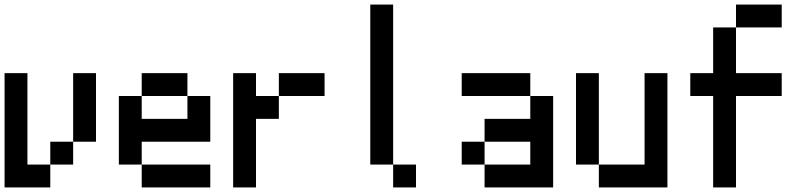

<svg xmlns="http://www.w3.org/2000/svg" viewBox="-20 -920 3540 840"><path d="M0 -100V-600H100V-200H200V-100ZM400 -300H300V-600H400ZM200 -200V-300H300V-200Z M500 -200V-500H600V-400H800V-500H900V-300H600V-200ZM600 -200H900V-100H600ZM600 -500V-600H800V-500Z M1000 -100V-600H1100V-500H1200V-400H1100V-100ZM1400 -500H1200V-600H1400Z M1600 -200V-900H1700V-200ZM1700 -200H1800V-100H1700Z M2000 -200V-300H2100V-200ZM2000 -500V-600H2300V-500ZM2100 -200H2300V-300H2100V-400H2300V-500H2400V-100H2100Z M2500 -200V-600H2600V-200ZM2900 -100H2600V-200H2800V-600H2900Z M3000 -500V-600H3100V-800H3200V-600H3400V-500H3200V-100H3100V-500ZM3200 -800V-900H3400V-800Z"/></svg>

Font: GalmuriMono9 Regular
Style: Regular
Weight: 400
Designer: Lee Minseo (quiple)
Version: Version 2.399;hotconv 1.1.1;makeotfexe 2.6.0 DEVELOPMENT